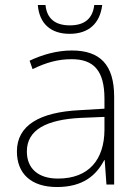

<svg xmlns="http://www.w3.org/2000/svg" viewBox="-20 -742 561 772"><path d="M391 -722H359C353 -670 323 -640 261 -640C200 -640 168 -669 163 -722H132C138 -648 183 -606 260 -606C337 -606 382 -648 391 -722ZM269 -539C208 -539 150 -522 99 -498L111 -464C166 -491 214 -504 268 -504C356 -504 400 -459 400 -345V-305L300 -299C139 -291 48 -238 48 -133C48 -44 105 10 209 10C314 10 367 -37 399 -98H401L408 0H439V-353C439 -482 382 -539 269 -539ZM304 -268 400 -272V-219C399 -101 338 -24 213 -24C134 -24 88 -64 88 -133C88 -221 168 -261 304 -268Z"/></svg>

Font: Noto Sans Thai Looped ExtraLight
Style: Regular
Weight: 200
Designer: Sasikarn Vongin, Ben Mitchell
Foundry: The Fontpad Ltd
Version: Version 1.001